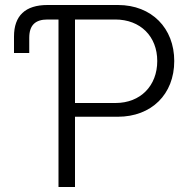

<svg xmlns="http://www.w3.org/2000/svg" viewBox="-20 -748 776 768"><path d="M214 0H280V-281H451C586 -281 677 -371 677 -504C677 -635 587 -728 452 -728H170C81 -728 36 -685 36 -602V-536H97V-597C97 -647 121 -670 170 -670H214ZM280 -336V-670H441C542 -670 609 -602 609 -504C609 -405 542 -336 442 -336Z"/></svg>

Font: Wafeq Light
Style: Regular
Weight: 300
Designer: Rasmus Andersson & Azza Alameddine
Foundry: Google & TypeTogether
Version: Version 3.000;January 28, 2025;FontCreator 15.0.0.3014 64-bi